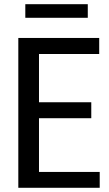

<svg xmlns="http://www.w3.org/2000/svg" viewBox="-20 -891 517 911"><path d="M413.1 -330.1H165V-75.2H453.1V0H66.9V-710.9H450.7V-634.8H165V-405.8H413.1ZM396.5 -806.6H100.1V-871.1H396.5Z"/></svg>

Font: Franco
Style: Regular
Weight: 400
Designer: Google
Version: Version 1.200311; 2013